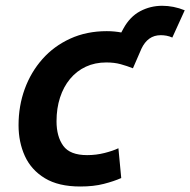

<svg xmlns="http://www.w3.org/2000/svg" viewBox="-20 -648 675 681"><path d="M264.5 13.5Q187.5 13.5 139.1 -15.9Q90.8 -45.2 68.2 -94.6Q45.8 -144 45.8 -204Q45.8 -272 67.6 -332.1Q89.5 -392.2 130.4 -438.4Q171.2 -484.5 229.2 -511Q287.2 -537.5 358.8 -537.5Q373.5 -537.5 386.1 -536.2Q398.8 -535 410.2 -532.8L418 -547.2Q441 -589 477.1 -608.2Q513.2 -627.5 555.5 -627.5Q575.2 -627.5 595.4 -623.5Q615.5 -619.5 635.2 -611.5L591.2 -514.8Q580.8 -519.5 570.4 -521.4Q560 -523.2 550.2 -523.2Q526.8 -523.2 509.8 -511Q492.8 -498.8 481.8 -475.5L451.5 -405.8Q430.8 -414 408.4 -420.2Q386 -426.5 357 -426.5Q317 -426.5 284.4 -411.4Q251.8 -396.2 228.5 -368.1Q205.2 -340 192.9 -301.9Q180.5 -263.8 180.5 -218Q180.5 -163.8 204.4 -130.8Q228.2 -97.8 289 -97.8Q321 -97.8 350.9 -105.4Q380.8 -113 400 -122.2L410 -16.5Q384 -5 348.2 4.2Q312.5 13.5 264.5 13.5Z"/></svg>

Font: Ubuntu Sans
Style: Italic
Weight: 400
Italic angle: -13.5°
Designer: Dalton Maag Ltd
Foundry: Dalton Maag Ltd
Version: Version 1.006